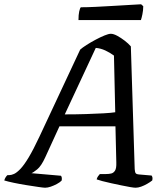

<svg xmlns="http://www.w3.org/2000/svg" viewBox="-53 -878 783 898"><path d="M158 0Q151 0 127 -3.5Q103 -7 71.5 -12Q40 -17 11.5 -23Q-17 -29 -33 -34Q-31 -42 -26.5 -49Q-22 -56 -18 -59H-9Q0 -59 12.5 -64.5Q25 -70 42 -87.5Q59 -105 81 -141.5Q103 -178 132 -240L322 -646Q332 -655 351.5 -667.5Q371 -680 393.5 -692Q416 -704 435.5 -712Q455 -720 465 -720Q478 -720 495.5 -710.5Q513 -701 530.5 -687.5Q548 -674 559 -661L577 -87Q578 -73 581.5 -68Q585 -63 598 -62L656 -57Q659 -53 660 -47.5Q661 -42 659 -34Q649 -26 635 -18Q621 -10 607 -5Q593 0 581 0Q574 0 556 -3Q538 -6 514.5 -11Q491 -16 467.5 -21Q444 -26 425.5 -31Q407 -36 399 -39Q401 -47 405.5 -53.5Q410 -60 414 -64H443Q456 -64 467 -66.5Q478 -69 485 -80Q492 -91 491 -118L487 -287H225L159 -143Q140 -101 120.5 -85.5Q101 -70 94 -68L232 -56Q235 -53 236 -46.5Q237 -40 235 -33Q227 -25 213 -17.5Q199 -10 184.5 -5Q170 0 158 0ZM250 -343Q303 -343 349.5 -344.5Q396 -346 431.5 -348Q467 -350 486 -353L480 -618Q461 -632 439.5 -642Q418 -652 395 -654ZM314 -784Q314 -809 317.5 -824.5Q321 -840 325 -844Q355 -844 395.5 -846Q436 -848 478 -850.5Q520 -853 554.5 -855Q589 -857 607 -858L617 -849Q617 -830 613 -811Q609 -792 606 -784Z"/></svg>

Font: Texturina Medium
Style: Italic
Weight: 500
Italic angle: -11°
Designer: Guillermo Torres Carreño
Foundry: Omnibus-Type
Version: Version 1.002